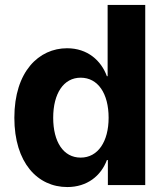

<svg xmlns="http://www.w3.org/2000/svg" viewBox="-20 -748 669 776"><path d="M252 8C332 8 388 -37 412 -101H416V0H567V-728H415V-440H412C389 -503 334 -553 251 -553C138 -553 38 -460 38 -272C38 -90 132 8 252 8ZM195 -272C195 -370 237 -434 306 -434C376 -434 419 -370 419 -272C419 -176 376 -111 306 -111C236 -111 195 -175 195 -272Z"/></svg>

Font: Wafeq
Style: Bold
Weight: 700
Designer: Rasmus Andersson & Azza Alameddine
Foundry: Google & TypeTogether
Version: Version 3.000;FEAKit 1.0